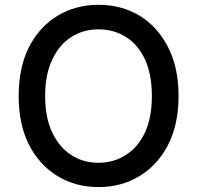

<svg xmlns="http://www.w3.org/2000/svg" viewBox="-20 -757 809 787"><path d="M711.9 -363.3Q711.9 -247.1 668.9 -163.1Q626 -80.1 551.8 -35.2Q478.5 9.8 383.8 9.8Q290 9.8 215.8 -35.2Q141.6 -80.1 98.6 -164.1Q56.6 -247.1 56.6 -363.3Q56.6 -480.5 98.6 -563.5Q141.6 -647.5 215.8 -692.4Q290 -737.3 383.8 -737.3Q478.5 -737.3 552.7 -692.4Q626 -647.5 668.9 -563.5Q711.9 -480.5 711.9 -363.3ZM602.5 -363.3Q602.5 -452.1 574.2 -513.7Q545.9 -574.2 496.1 -605.5Q446.3 -636.7 383.8 -636.7Q321.3 -636.7 272.5 -605.5Q222.7 -574.2 194.3 -512.7Q165 -452.1 165 -363.3Q165 -274.4 194.3 -213.9Q222.7 -153.3 272.5 -121.1Q321.3 -89.8 383.8 -89.8Q446.3 -89.8 496.1 -122.1Q545.9 -153.3 574.2 -213.9Q602.5 -274.4 602.5 -363.3Z"/></svg>

Font: DeepSea
Style: Medium
Weight: 500
Designer: Stem
Version: Version 3.019;git-0a5106e0b